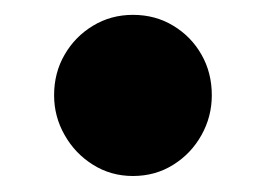

<svg xmlns="http://www.w3.org/2000/svg" viewBox="-20 -380 350 252"><path d="M154.5 -149Q125.5 -149 102 -163.8Q78.5 -178.5 64.8 -202.8Q51 -227 51 -255Q51 -284.5 64.8 -308.2Q78.5 -332 102 -346.2Q125.5 -360.5 154.5 -360.5Q184 -360.5 207.5 -346.2Q231 -332 244.5 -308.2Q258 -284.5 258 -255Q258 -227 244.5 -202.8Q231 -178.5 207.5 -163.8Q184 -149 154.5 -149Z"/></svg>

Font: Fraunces
Style: Bold
Weight: 700
Version: Version 1.000;[b76b70a41]